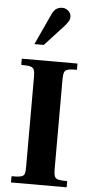

<svg xmlns="http://www.w3.org/2000/svg" viewBox="-62 -984 497 1020"><g transform="rotate(5 186.0 -474.0)"><path d="M37 0V-33Q72 -33 87.5 -37Q103 -41 106.5 -53Q110 -65 110 -89V-569Q110 -594 105.5 -606.5Q101 -619 85.5 -623Q70 -627 37 -627V-660H334V-627Q302 -627 286.5 -623Q271 -619 266.5 -606.5Q262 -594 262 -569V-89Q262 -64 267 -52Q272 -40 287 -36.5Q302 -33 334 -33V0ZM97 -743 175 -912Q185 -932 198.5 -940Q212 -948 228 -948Q247 -948 261 -935Q275 -922 275 -904Q275 -894 271 -884.5Q267 -875 251 -856L147 -743Z"/></g></svg>

Font: Frank Ruhl Libre
Style: Bold
Weight: 700
Designer: Yanek Iontef
Foundry: Fontef
Version: Version 6.004